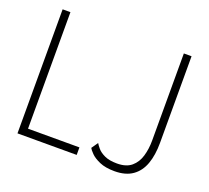

<svg xmlns="http://www.w3.org/2000/svg" viewBox="-116 -804 1043 960"><g transform="rotate(20 405.5 -324.0)"><path d="M61.5 -660H103V-40H376.5V0H61.5ZM747.5 -199Q747.5 -134 730.5 -86.8Q713.5 -39.5 676.8 -13.8Q640 12 581.5 12Q533 12 501.5 -1.8Q470 -15.5 453.5 -32.5Q437 -49.5 433 -58L457 -92.5Q462.5 -83 475.2 -67.8Q488 -52.5 513.5 -40.5Q539 -28.5 580 -28.5Q629 -28.5 656.5 -51.8Q684 -75 695.2 -113.2Q706.5 -151.5 706.5 -196V-660H747.5Z"/></g></svg>

Font: League Spartan Thin ExtraLight
Style: Regular
Weight: 250
Version: Version 2.002